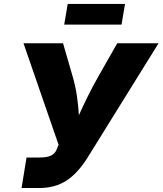

<svg xmlns="http://www.w3.org/2000/svg" viewBox="-20 -945 817 965"><path d="M88.4 0 113.3 -153.3H177.7Q215.8 -153.3 236.1 -162.8Q256.3 -172.4 265.1 -194.3L274.4 -217.3L98.1 -727.5H296.9L344.2 -564Q359.9 -510.7 366.9 -460.4Q374 -410.2 376.5 -365.7Q396 -409.7 420.7 -459.7Q445.3 -509.8 476.1 -564L569.3 -727.5H776.9L418.9 -150.9Q370.6 -74.2 313.7 -37.1Q256.8 0 176.8 0ZM608.4 -925.3 590.8 -821.3H302.7L320.3 -925.3Z"/></svg>

Font: Inter Extra Bold
Style: Italic
Weight: 800
Italic angle: -9.39999°
Designer: Rasmus Andersson
Foundry: rsms
Version: Version 4.000;git-3c8e0fc